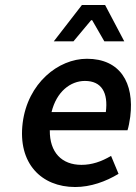

<svg xmlns="http://www.w3.org/2000/svg" viewBox="-20 -739 547 771"><path d="M71 -245C51 -83 146 12 282 12C344 12 405 -10 456 -41L426 -113C387 -90 349 -77 307 -77C228 -77 179 -127 180 -216H492C496 -228 500 -248 503 -270C520 -407 462 -503 329 -503C214 -503 91 -405 71 -245ZM187 -289C207 -371 263 -414 321 -414C388 -414 415 -367 405 -289ZM196 -573H275L346 -658H350L399 -573H479L402 -719H309Z"/></svg>

Font: Falling Sky
Style: Obl
Weight: 400
Designer: Paul D. Hunt
Foundry: Adobe Systems Incorporated
Version: Version 1.02